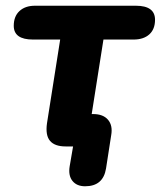

<svg xmlns="http://www.w3.org/2000/svg" viewBox="-20 -511 561 670"><path d="M277 139Q248 139 233 120.5Q218 102 223 70L235 0H209Q171 0 154.5 -19.5Q138 -39 144 -81L190 -373H95Q28 -373 28 -421Q28 -454 48 -472.5Q68 -491 102 -491H454Q521 -491 521 -442Q521 -409 501 -391Q481 -373 446 -373H341L300 -113H305Q340 -113 357 -93Q374 -73 368 -39L350 77Q340 139 277 139Z"/></svg>

Font: Nunito ExtraBold
Style: Italic
Weight: 800
Italic angle: -9°
Designer: Vernon Adams
Foundry: Vernon Adams
Version: Version 3.601; ttfautohint (v1.8.2.53-6de2)